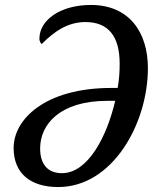

<svg xmlns="http://www.w3.org/2000/svg" viewBox="-20 -745 628 775"><path d="M215 10C435 10 577 -247 577 -470C577 -614 502 -725 347 -725C226 -725 139 -666 139 -588C139 -581 143 -572 148 -567C200 -619 254 -656 325 -656C417 -656 463 -599 463 -488C463 -455 461 -424 455 -390H429C163 -390 35 -264 35 -148C35 -44 104 10 215 10ZM230 -46C170 -46 142 -85 142 -146C142 -243 222 -338 413 -338H445C412 -196 336 -46 230 -46Z"/></svg>

Font: Noto Serif Condensed Medium
Style: Italic
Weight: 500
Width: 3
Italic angle: -12°
Designer: Monotype Design Team
Foundry: Monotype Imaging Inc.
Version: Version 2.013